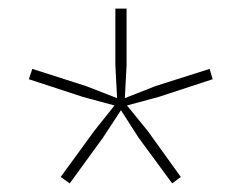

<svg xmlns="http://www.w3.org/2000/svg" viewBox="-20 -750 562 446"><path d="M323 -446 400 -339 380 -324 302 -430 261 -494 219 -430 142 -324 121 -339 199 -446 246 -505 172 -525 47 -566 55 -590 180 -550 252 -522 248 -598V-730H274V-598L270 -522L341 -550L467 -590L474 -566L349 -525L275 -505Z"/></svg>

Font: Work Sans ExtraLight
Style: Regular
Weight: 280
Designer: Wei Huang
Foundry: Wei Huang
Version: Version 1.500